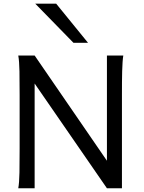

<svg xmlns="http://www.w3.org/2000/svg" viewBox="-20 -1011 772 1031"><path d="M166 -562.5V0H78.1Q83.5 -29.3 84.5 -84.7Q85.4 -140.1 85.4 -212.4V-500.5Q85.4 -572.8 84.5 -628.2Q83.5 -683.6 78.1 -712.9H166L554.2 -147.9V-712.9H642.1Q639.6 -698.2 638.2 -676.8Q636.7 -655.3 636 -628.2Q635.3 -601.1 635 -568.8Q634.8 -536.6 634.8 -500.5V0H554.2ZM281.7 -991.2 452.6 -781.2H374.5L169.4 -991.2Z"/></svg>

Font: Andika Am
Style: Regular
Weight: 400
Designer: Victor Gaultney, Annie Olsen, Julie Remington, Don Collingsworth, Eric Hays, Becca Hirsbrunner
Foundry: SIL International
Version: Version 5.000